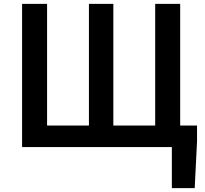

<svg xmlns="http://www.w3.org/2000/svg" viewBox="-20 -759 1058 991"><path d="M867 212V0H831V-111H997V-30L985 212ZM94 0V-739H223V-111H439V-739H565V-111H781V-739H910V0Z"/></svg>

Font: Noto Sans HK SemiBold
Style: Regular
Weight: 600
Version: Version 2.004-H2;hotconv 1.0.118;makeotfexe 2.5.65603